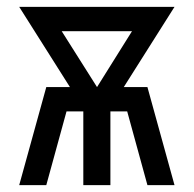

<svg xmlns="http://www.w3.org/2000/svg" viewBox="-20 -540 565 560"><path d="M36 0 115 -286H184L36 -520H489L341 -286H410L489 0H410L351 -215H302V0H223V-215H174L115 0ZM263 -286 365 -449H160Z"/></svg>

Font: Iosevka Pride
Style: Regular
Weight: 400
Monospace: yes
Designer: Belleve Invis
Foundry: Belleve Invis
Version: Version 30.3.1; ttfautohint (v1.8.4)